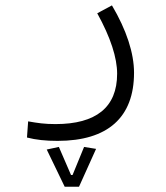

<svg xmlns="http://www.w3.org/2000/svg" viewBox="-20 -310 626 726"><path d="M197.8 222.7C387.7 222.7 486.8 133.8 486.8 -34.7C486.8 -108.9 458.5 -196.3 403.3 -289.6L347.7 -259.8C398.4 -168 422.9 -91.3 422.9 -31.2C422.9 96.2 342.8 159.2 189.9 159.2C147.9 159.2 123 155.3 86.4 148.9L82 210C116.2 218.8 152.3 222.7 197.8 222.7ZM224.6 396H278.8L343.3 252.9L297.9 245.6L254.4 351.6H248.5L202.6 245.6L156.7 255.4Z"/></svg>

Font: Cascadia Mono Light
Style: Regular
Weight: 300
Monospace: yes
Designer: Aaron Bell
Foundry: Saja Typeworks
Version: Version 2404.023